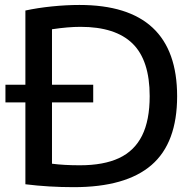

<svg xmlns="http://www.w3.org/2000/svg" viewBox="-20 -768 806 794"><path d="M712.5 -370Q712.5 -177 606.5 -85.5Q500.5 6 285 6Q181.5 6 85 -6V-344.5H2.5V-417.5H85V-724.5Q136 -735.5 195.2 -741.5Q254.5 -747.5 308.5 -747.5Q712.5 -747.5 712.5 -370ZM599 -370.5Q599 -518.5 528.2 -587.8Q457.5 -657 313 -657Q261.5 -657 195 -647V-417.5H365.5V-344.5H195V-91Q244 -84.5 310.5 -84.5Q408.5 -84.5 472.2 -114.2Q536 -144 567.5 -207.2Q599 -270.5 599 -370.5Z"/></svg>

Font: Encode Sans Semi Expanded Medium
Style: Regular
Weight: 500
Width: 6
Designer: Multiple Designers
Foundry: Impallari Type
Version: Version 2.000